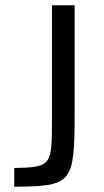

<svg xmlns="http://www.w3.org/2000/svg" viewBox="-20 -708 395 728"><path d="M34 -71V0C253 -2 263 -11 263 -280V-688H177V-253C177 -80 175 -74 34 -71Z"/></svg>

Font: Saira UNSAM
Style: Regular
Weight: 400
Designer: Hector Gatti with collaboration of the Omnibus-Type team
Foundry: Omnibus-Type
Version: Version 0.072;PS 000.072;hotconv 1.0.88;makeotf.lib2.5.64775